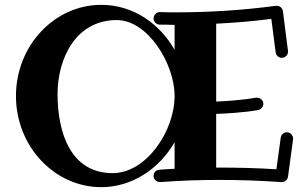

<svg xmlns="http://www.w3.org/2000/svg" viewBox="-20 -744 1268 794"><path d="M1192 -168V-172C1192 -183 1182 -197 1166 -197C1154 -197 1143 -188 1141 -175L1123 -44C1044 -49 965 -51 888 -51H874V-273C905 -274 988 -278 1048 -289C1060 -292 1069 -302 1069 -315C1069 -328 1057 -340 1043 -340H1038C984 -330 906 -325 874 -324V-646C951 -650 1027 -656 1102 -666L1120 -527C1122 -514 1133 -505 1145 -505C1158 -505 1171 -515 1171 -530V-533L1150 -698C1148 -710 1138 -720 1125 -720H1121C986 -702 849 -693 711 -693C688 -693 665 -693 641 -694C627 -694 615 -682 615 -668C615 -654 626 -643 640 -642C661 -642 681 -642 702 -641V-538C641 -645 532 -724 399 -724C205 -724 46 -555 46 -347C46 -139 205 30 399 30C526 30 639 -46 702 -156V-46C681 -45 660 -44 639 -42C625 -41 615 -30 615 -17C615 -2 626 8 641 9H643C722 3 804 0 888 0C972 0 1057 3 1144 9H1145C1158 9 1169 0 1171 -13ZM702 -347C702 -202 585 -28 446 -28C271 -28 218 -197 218 -355C218 -500 292 -661 463 -661C591 -661 702 -481 702 -347Z"/></svg>

Font: Ribeye
Style: Regular
Weight: 400
Designer: Astigmatic (AOETI)
Foundry: Astigmatic (AOETI)
Version: Version 1.000